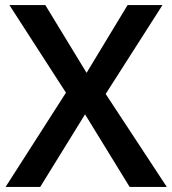

<svg xmlns="http://www.w3.org/2000/svg" viewBox="-20 -734 676 754"><path d="M635 0 395 -365 618 -714H481L320 -448L158 -714H17L239 -370L2 0H138L314 -285L489 0Z"/></svg>

Font: Noto Sans Tai Tham SemiBold
Style: Regular
Weight: 600
Designer: Monotype Design Team 2013. Revised by David WIlliams 2020
Foundry: Monotype Imaging Inc.
Version: Version 2.002